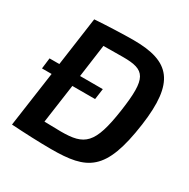

<svg xmlns="http://www.w3.org/2000/svg" viewBox="-160 -846 988 1002"><g transform="rotate(30 334.5 -345.0)"><path d="M365 -699C305 -699 201 -695 132 -690L91 -397H32L24 -332H82L35 0C113 5 205 9 275 9C491 9 580 -33 623 -340C661 -613 585 -699 365 -699ZM492 -350C460 -129 415 -96 274 -96C249 -96 211 -97 174 -98L207 -332H344L353 -397H216L243 -594C288 -594 336 -595 361 -595C495 -595 522 -560 492 -350Z"/></g></svg>

Font: Exo 2 Semi Bold
Style: Italic
Weight: 600
Italic angle: -8°
Designer: Natanael Gama
Version: Version 1.001;PS 001.001;hotconv 1.0.88;makeotf.lib2.5.64775